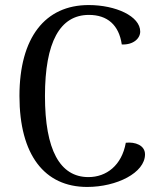

<svg xmlns="http://www.w3.org/2000/svg" viewBox="-20 -727 640 760"><path d="M325 13C442 13 554 -43 554 -116C554 -152 515 -166 478 -162C462 -72 401 -26 330 -26C217 -26 158 -134 158 -347C158 -560 217 -668 332 -668C405 -668 451 -628 462 -551C508 -549 535 -575 535 -602C535 -663 438 -707 331 -707C159 -707 57 -579 57 -347C57 -114 156 13 325 13Z"/></svg>

Font: Arima Koshi Medium
Style: Regular
Weight: 500
Designer: Joana Correia and Natanael Gama
Foundry: NDISCOVER
Version: Version 1.019;PS 001.019;hotconv 1.0.88;makeotf.lib2.5.64775